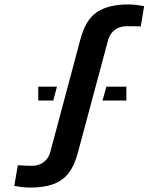

<svg xmlns="http://www.w3.org/2000/svg" viewBox="-20 -830 709 859"><path d="M115.2 9.2Q96 9.2 77.9 6.9Q59.8 4.6 43.9 1.9L59.6 -90.6Q72.1 -89.7 91.9 -88.9Q111.8 -88.2 123.2 -88.2Q154.1 -88.2 175.7 -104.8Q197.3 -121.4 204.7 -148.8L340.1 -655.7Q363.1 -742.1 414.1 -776.1Q465.2 -810.1 553.5 -810.1Q573.5 -810.1 591.4 -807.8Q609.4 -805.5 624.8 -802.6L609.9 -711.9Q596.7 -712.3 577.1 -712.5Q557.4 -712.7 546.4 -712.7Q515.1 -712.7 493.4 -696.1Q471.8 -679.5 464 -652.1L327.9 -145.1Q312.5 -87.7 285.5 -53.9Q258.4 -20.1 216.5 -5.4Q174.6 9.2 115.2 9.2ZM438.6 -380.3 455.9 -442.2H545.4V-380.3ZM151.2 -380.3V-442.2H234.8L218.5 -380.3Z"/></svg>

Font: Big Shoulders Stencil Thin
Style: Regular
Weight: 100
Designer: Patric King
Foundry: XO Type Co
Version: Version 2.001